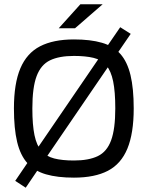

<svg xmlns="http://www.w3.org/2000/svg" viewBox="-20 -821 689 896"><path d="M51 23 134 -99 180 -63 100 55ZM505 -539 460 -576 541 -694 590 -663ZM180 -63 134 -99 460 -576 505 -539ZM325 8Q248 8 194.5 -7.5Q141 -23 108 -59.5Q75 -96 60 -158.5Q45 -221 45 -315Q45 -431 75 -502Q105 -573 167 -605Q229 -637 325 -637Q402 -637 455.5 -621.5Q509 -606 541.5 -569.5Q574 -533 589 -470.5Q604 -408 604 -315Q604 -199 574.5 -127.5Q545 -56 483.5 -24Q422 8 325 8ZM325 -72Q394 -72 436.5 -92.5Q479 -113 498.5 -166Q518 -219 518 -315Q518 -393 508 -441.5Q498 -490 476 -516Q454 -542 416.5 -551Q379 -560 325 -560Q256 -560 213.5 -539.5Q171 -519 151 -466Q131 -413 131 -315Q131 -238 141 -190Q151 -142 173.5 -116.5Q196 -91 233 -81.5Q270 -72 325 -72ZM459 -801 330 -689H254L355 -801Z"/></svg>

Font: Blinker
Style: Regular
Weight: 400
Designer: Juergen Huber
Foundry: supertype
Version: 1.017